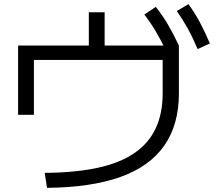

<svg xmlns="http://www.w3.org/2000/svg" viewBox="-20 -861 1040 923"><path d="M195 -30Q341 -31 448 -54Q555 -77 624.5 -124Q694 -171 728 -243Q762 -315 762 -412V-573H143V-309H67V-642H407V-802H483V-642H840V-412Q840 -262 770 -161.5Q700 -61 559.5 -10.5Q419 40 206 42ZM781 -611Q754 -668 729 -710Q704 -752 674 -791L729 -828Q763 -785 789 -740Q815 -695 840 -642ZM930 -625Q906 -682 882 -725Q858 -768 830 -808L886 -841Q918 -797 942 -751.5Q966 -706 989 -652Z"/></svg>

Font: M PLUS 1
Style: Regular
Weight: 400
Designer: Coji Morishita
Foundry: UNDERFOREST DESIGN
Version: Version 1.001